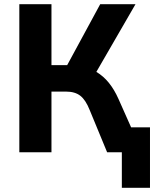

<svg xmlns="http://www.w3.org/2000/svg" viewBox="-20 -725 734 914"><path d="M560 169V0H508V-119H694V169ZM72 0V-705H225V-415H312L289 -395L457 -705H625L429 -366L364 -409Q406 -402 439 -382.5Q472 -363 498 -331Q524 -299 544 -254L657 0H490L407 -201Q388 -249 362.5 -269Q337 -289 294 -289H225V0Z"/></svg>

Font: Nunito Sans 10pt SemiCondensed ExtraBold
Style: Regular
Weight: 800
Width: 4
Designer: Vernon Adams
Foundry: Vernon Adams
Version: Version 3.101;gftools[0.9.27]